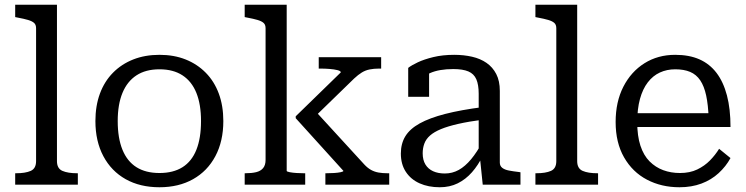

<svg xmlns="http://www.w3.org/2000/svg" viewBox="-20 -778 3142 809"><path d="M220 -758V-99Q220 -68 243 -58Q266 -48 305 -48H308V0H44V-48H48Q87 -48 109.5 -58Q132 -68 132 -99V-659Q132 -674 123.5 -681.5Q115 -689 98 -694Q81 -699 54 -704L44 -706V-758Z M921 -268Q921 -183 887.5 -120Q854 -57 793.5 -23Q733 11 652 11Q570 11 509.5 -23Q449 -57 415.5 -120Q382 -183 382 -268Q382 -332 401 -383.5Q420 -435 456 -471.5Q492 -508 541.5 -527.5Q591 -547 652 -547Q713 -547 762 -527.5Q811 -508 847 -471.5Q883 -435 902 -383.5Q921 -332 921 -268ZM476 -268Q476 -196 496 -147Q516 -98 555 -73.5Q594 -49 652 -49Q710 -49 749 -73.5Q788 -98 807.5 -147Q827 -196 827 -268Q827 -338 807.5 -386.5Q788 -435 749 -460.5Q710 -486 652 -486Q594 -486 555 -460.5Q516 -435 496 -386.5Q476 -338 476 -268Z M1620 0H1351V-48H1356Q1371 -48 1387.5 -49Q1404 -50 1415.5 -52.5Q1427 -55 1427 -58L1226 -280V-288L1416 -473Q1416 -479 1402 -482.5Q1388 -486 1368.5 -487.5Q1349 -489 1333 -489H1323V-537H1586V-489H1576Q1556 -489 1538 -485.5Q1520 -482 1504.5 -472.5Q1489 -463 1472 -447L1292 -272L1296 -324L1515 -85Q1529 -70 1543.5 -62Q1558 -54 1575 -51Q1592 -48 1612 -48H1620ZM1188 -758V-58Q1188 -55 1200.5 -52.5Q1213 -50 1230 -49Q1247 -48 1260 -48H1266V0H1011V-48H1014Q1040 -48 1059 -52.5Q1078 -57 1088.5 -69.5Q1099 -82 1099 -104V-659Q1099 -674 1090.5 -681.5Q1082 -689 1065 -694Q1048 -699 1021 -704L1011 -706V-758Z M2016 -327V-274Q1955 -266 1911 -256Q1867 -246 1838 -234Q1809 -222 1792 -207Q1775 -192 1768 -173Q1761 -154 1761 -132Q1761 -104 1772.5 -85Q1784 -66 1805 -56.5Q1826 -47 1854 -47Q1886 -47 1913 -62Q1940 -77 1965 -107Q1990 -137 2014 -182L2015 -123Q1995 -82 1968.5 -52Q1942 -22 1908.5 -5.5Q1875 11 1833 11Q1785 11 1748 -5.5Q1711 -22 1690 -54Q1669 -86 1669 -131Q1669 -173 1688 -204Q1707 -235 1748.5 -258Q1790 -281 1856 -298Q1922 -315 2016 -327ZM2014 0 2002 -116 1997 -122V-383Q1997 -421 1987 -444Q1977 -467 1953.5 -477Q1930 -487 1890 -487Q1830 -487 1792 -470Q1754 -453 1735 -434Q1735 -442 1739 -450.5Q1743 -459 1750 -466.5Q1757 -474 1766.5 -479Q1776 -484 1788 -486V-370H1700V-492Q1714 -503 1740.5 -515.5Q1767 -528 1806 -537.5Q1845 -547 1894 -547Q1934 -547 1969 -539Q2004 -531 2030 -513Q2056 -495 2071 -466Q2086 -437 2086 -395V-93Q2086 -79 2096 -71Q2106 -63 2124 -59.5Q2142 -56 2168 -53L2173 -52V0Z M2412 -758V-99Q2412 -68 2435 -58Q2458 -48 2497 -48H2500V0H2236V-48H2240Q2279 -48 2301.5 -58Q2324 -68 2324 -99V-659Q2324 -674 2315.5 -681.5Q2307 -689 2290 -694Q2273 -699 2246 -704L2236 -706V-758Z M2665 -263Q2665 -205 2678.5 -164Q2692 -123 2717 -98Q2742 -73 2774.5 -61Q2807 -49 2845 -49Q2887 -49 2918 -64Q2949 -79 2971.5 -102Q2994 -125 3010 -151L3058 -112Q3039 -77 3008 -48.5Q2977 -20 2935.5 -4.5Q2894 11 2843 11Q2767 11 2706 -21Q2645 -53 2609.5 -115Q2574 -177 2574 -264Q2574 -349 2606.5 -412.5Q2639 -476 2695.5 -511.5Q2752 -547 2825 -547Q2884 -547 2927 -528Q2970 -509 2999 -471Q3028 -433 3043 -376Q3058 -319 3058 -243H2644V-301H2992L2966 -279Q2964 -336 2955.5 -375.5Q2947 -415 2930.5 -439.5Q2914 -464 2888 -475Q2862 -486 2825 -486Q2790 -486 2760.5 -472.5Q2731 -459 2709.5 -431Q2688 -403 2676.5 -361Q2665 -319 2665 -263Z"/></svg>

Font: Roboto Serif
Style: Regular
Weight: 400
Designer: Greg Gazdowicz
Foundry: Commercial Type
Version: Version 1.008